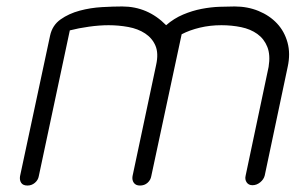

<svg xmlns="http://www.w3.org/2000/svg" viewBox="-20 -574 928 594"><path d="M100 -29Q98 -17 88 -8.5Q78 0 65 0Q51 0 45.5 -8.5Q40 -17 42 -29L135 -464Q142 -496 167.5 -514Q193 -532 226.5 -541Q260 -550 295.5 -552Q331 -554 358 -554Q437 -554 494 -496Q518 -517 546.5 -529Q575 -541 603.5 -546.5Q632 -552 659 -553Q686 -554 706 -554Q746 -554 780 -540Q814 -526 837 -501.5Q860 -477 869.5 -442.5Q879 -408 870 -367L799 -31Q796 -19 785 -10Q774 -1 761 -1Q749 -1 743 -10Q737 -19 740 -31L811 -367Q817 -404 807 -429Q797 -454 776 -469Q755 -484 726 -490Q697 -496 665 -496Q630 -496 598.5 -488.5Q567 -481 542 -468L448 -29Q446 -17 436.5 -8.5Q427 0 413 0Q400 0 394 -8.5Q388 -17 390 -29L463 -373Q471 -409 461 -432.5Q451 -456 429 -470.5Q407 -485 377 -490.5Q347 -496 316 -496Q288 -496 255.5 -491.5Q223 -487 196 -480Z"/></svg>

Font: VDS
Style: Thin Italic
Weight: 100
Width: 0
Designer: artmaker
Foundry: artmaker
Version: Version 1.000 2012 initial release